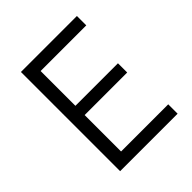

<svg xmlns="http://www.w3.org/2000/svg" viewBox="-198 -865 999 999"><g transform="rotate(-45 301.5 -365.0)"><path d="M114 -730H526V-661H190V-405H503V-337H190V-69H537V0H114Z"/></g></svg>

Font: Sora-SIA Light
Style: Regular
Weight: 300
Designer: Jonathan Barnbrook, Julián Moncada
Foundry: Barnbrook Fonts
Version: Version 2.000